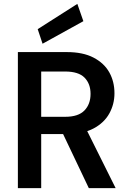

<svg xmlns="http://www.w3.org/2000/svg" viewBox="-20 -968 663 988"><path d="M72 0V-700H324Q407 -700 461.5 -671.5Q516 -643 542.5 -595.5Q569 -548 569 -488Q569 -432 542.5 -384Q516 -336 461.5 -307Q407 -278 321 -278H192V0ZM437 0 290 -309H421L575 0ZM192 -367H316Q383 -367 414.5 -399.5Q446 -432 446 -485Q446 -537 415 -568.5Q384 -600 315 -600H192ZM199 -743 174 -818 378 -948 409 -859Z"/></svg>

Font: DM Sans 12pt SemiBold
Style: Regular
Weight: 600
Version: Version 4.004;gftools[0.9.30]